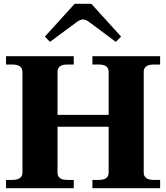

<svg xmlns="http://www.w3.org/2000/svg" viewBox="-20 -998 881 1018"><path d="M245 -776 218 -804 376 -978H464L622 -804L594 -776L460 -876Q436 -895 420 -895Q404 -895 380 -876ZM742 -617V-83Q742 -44 797 -44H829V0H470V-44H501Q530 -44 543 -53.5Q556 -63 556 -83V-326H285V-83Q285 -63 298 -53.5Q311 -44 339 -44H371V0H12V-44H44Q99 -44 99 -83V-617Q99 -656 44 -656H12V-700H371V-656H339Q311 -656 298 -646.5Q285 -637 285 -617V-389H556V-617Q556 -637 543 -646.5Q530 -656 501 -656H470V-700H829V-656H797Q742 -656 742 -617Z"/></svg>

Font: Taviraj
Style: Bold
Weight: 700
Designer: Katatrad Team
Foundry: CadsonDemak
Version: Version 1.001